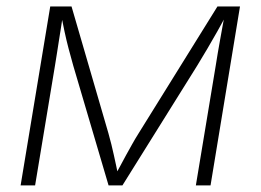

<svg xmlns="http://www.w3.org/2000/svg" viewBox="-20 -562 790 582"><path d="M42.5 0 132.3 -542.5H196.8L308.6 -158.2Q313.5 -141.1 317.6 -124.3Q321.8 -107.4 325.2 -91.6Q328.6 -75.7 332 -60.3Q335.4 -44.9 338.4 -29.8H328.6Q337.4 -45.4 345.5 -60.8Q353.5 -76.2 362.3 -92Q371.1 -107.9 380.4 -124.5Q389.6 -141.1 400.4 -158.2L639.2 -542.5H707.5L618.2 0H573.7L633.8 -362.3Q636.7 -381.3 640.1 -401.1Q643.6 -420.9 647 -440.4Q650.4 -460 654.1 -479.7Q657.7 -499.5 661.1 -518.1H666.5Q652.3 -490.7 638.2 -465.8Q624 -440.9 609.4 -415.8Q594.7 -390.6 577.6 -362.8L351.1 0H309.1L202.1 -362.8Q194.3 -390.6 187.7 -415.5Q181.2 -440.4 175.8 -465.6Q170.4 -490.7 165 -518.1H170.9Q168 -498.5 165 -479.2Q162.1 -460 158.9 -440.7Q155.8 -421.4 152.8 -401.6Q149.9 -381.8 146.5 -362.3L86.4 0Z"/></svg>

Font: Inter 16pt ExtraLight
Style: Italic
Weight: 250
Italic angle: -9.3988°
Version: Version 4.001;git-66647c0bb